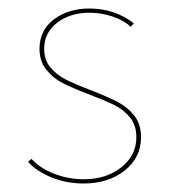

<svg xmlns="http://www.w3.org/2000/svg" viewBox="-20 -429 402 452"><path d="M46 -48 54 -55Q74 -33 107.5 -20Q141 -7 177 -7Q230 -7 265.5 -35Q301 -63 301 -106Q301 -134 286 -152.5Q271 -171 248.5 -182Q226 -193 189 -207Q150 -222 127.5 -233.5Q105 -245 89 -265Q73 -285 73 -314Q73 -358 107 -383.5Q141 -409 191 -409Q220 -409 247 -400Q274 -391 295 -374L288 -366Q270 -382 244 -390.5Q218 -399 191 -399Q145 -399 114.5 -375.5Q84 -352 84 -314Q84 -288 98.5 -270.5Q113 -253 134.5 -242Q156 -231 193 -217Q234 -201 257 -189Q280 -177 296 -157Q312 -137 312 -106Q312 -58 273.5 -27.5Q235 3 177 3Q137 3 102 -11Q67 -25 46 -48Z"/></svg>

Font: Ysabeau Hairline
Style: Regular
Weight: 100
Designer: Christian Thalmann (Catharsis Fonts)
Version: Version 0.003